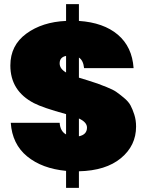

<svg xmlns="http://www.w3.org/2000/svg" viewBox="-20 -820 705 927"><path d="M299 87V5Q183 -6 111 -65Q39 -124 32 -227H268Q271 -186 299 -171V-269Q186 -300 144 -322Q30 -381 30 -504Q30 -601 107 -657.5Q184 -714 299 -719V-800H361V-719Q480 -711 549 -652.5Q618 -594 625 -491H386Q382 -529 361 -542V-445Q369 -443 403.5 -432Q438 -421 451 -416.5Q464 -412 495 -399.5Q526 -387 540.5 -377Q555 -367 577.5 -348.5Q600 -330 610 -311.5Q620 -293 628.5 -266.5Q637 -240 637 -209Q637 -117 564 -56.5Q491 4 361 7V87ZM400 -204Q400 -230 361 -248V-162Q400 -170 400 -204ZM268 -514Q268 -488 299 -470V-550Q268 -544 268 -514Z"/></svg>

Font: Poppins Black
Style: Regular
Weight: 900
Designer: Ninad Kale (Devanagari), Jonny Pinhorn (Latin)
Foundry: Indian Type Foundry
Version: Version 3.200;PS 1.000;hotconv 16.6.54;makeotf.lib2.5.65590